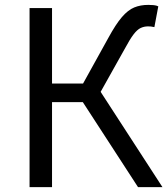

<svg xmlns="http://www.w3.org/2000/svg" viewBox="-20 -766 688 786"><path d="M101 0V-733H193V-424H320L423 -610Q454 -667 479 -696Q504 -725 529.5 -735.5Q555 -746 587 -746Q598 -746 609 -745Q620 -744 628 -740L612 -655Q604 -657 597.5 -657.5Q591 -658 586 -658Q570 -658 556 -651.5Q542 -645 527 -625.5Q512 -606 490 -565L392 -390L645 0H545L319 -348H193V0Z"/></svg>

Font: Noto Sans HK
Style: Regular
Weight: 400
Designer: Ryoko NISHIZUKA 西塚涼子 (kana, bopomofo & ideographs); Paul D. Hunt (Latin, Greek & Cyrillic); Sandoll Communications 산돌커뮤니
Foundry: Adobe
Version: Version 2.004-H2;hotconv 1.0.118;makeotfexe 2.5.65603